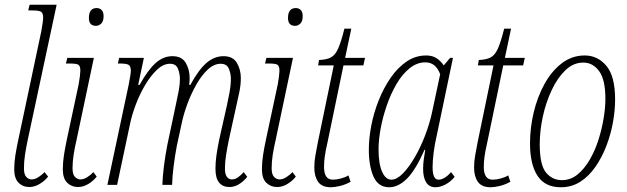

<svg xmlns="http://www.w3.org/2000/svg" viewBox="-20 -780 2645 810"><path d="M104 9Q76 9 58 -9.5Q40 -28 40 -66Q40 -95 45 -126Q50 -157 58 -194L154 -647Q157 -662 159.5 -680Q162 -698 162 -705Q162 -725 153 -730.5Q144 -736 117 -736H99L105 -760H219L97 -190Q90 -157 85.5 -127Q81 -97 81 -70Q81 -44 91 -33.5Q101 -23 113 -23Q127 -23 142 -32.5Q157 -42 168 -54L183 -35Q168 -16 146.5 -3.5Q125 9 104 9Z M385 -671Q355 -671 355 -704Q355 -746 388 -746Q400 -746 408.5 -738Q417 -730 417 -712Q417 -690 407 -680.5Q397 -671 385 -671ZM309 9Q282 9 263.5 -9Q245 -27 245 -66Q245 -95 250 -127Q255 -159 263 -196L312 -425Q315 -441 317 -458Q319 -475 319 -482Q319 -501 311 -506.5Q303 -512 276 -512H258L264 -536H376L303 -190Q295 -156 290.5 -126.5Q286 -97 286 -70Q286 -44 296.5 -33.5Q307 -23 319 -23Q333 -23 348 -32.5Q363 -42 374 -54L388 -35Q373 -16 352 -3.5Q331 9 309 9Z M948 9Q920 9 904.5 -9.5Q889 -28 889 -68Q889 -95 893 -124Q897 -153 905 -192L937 -334Q942 -356 948 -388.5Q954 -421 954 -448Q954 -469 945.5 -490Q937 -511 911 -511Q883 -511 857 -487Q831 -463 809 -424.5Q787 -386 771 -343Q755 -300 747 -262L726 -165Q718 -123 712.5 -79Q707 -35 706 0H665Q666 -35 671.5 -78.5Q677 -122 686 -169L721 -334Q725 -355 732 -387.5Q739 -420 739 -449Q739 -468 731 -489.5Q723 -511 697 -511Q669 -511 642.5 -486Q616 -461 593 -422.5Q570 -384 553.5 -340.5Q537 -297 529 -259L474 0H433L523 -423Q526 -439 529 -456.5Q532 -474 532 -481Q532 -501 522.5 -506.5Q513 -512 486 -512H477L483 -536H587L563 -422H569Q604 -485 636.5 -514Q669 -543 707 -543Q747 -543 763.5 -515Q780 -487 780 -451Q780 -444 779.5 -436.5Q779 -429 778 -422H783Q818 -486 851 -514.5Q884 -543 923 -543Q963 -543 979.5 -514.5Q996 -486 996 -451Q996 -421 989.5 -390.5Q983 -360 978 -338L945 -188Q938 -153 933.5 -124.5Q929 -96 929 -69Q929 -44 937.5 -33.5Q946 -23 958 -23Q972 -23 985 -32.5Q998 -42 1008 -54L1023 -34Q1008 -15 988.5 -3Q969 9 948 9Z M1225 -671Q1195 -671 1195 -704Q1195 -746 1228 -746Q1240 -746 1248.5 -738Q1257 -730 1257 -712Q1257 -690 1247 -680.5Q1237 -671 1225 -671ZM1149 9Q1122 9 1103.5 -9Q1085 -27 1085 -66Q1085 -95 1090 -127Q1095 -159 1103 -196L1152 -425Q1155 -441 1157 -458Q1159 -475 1159 -482Q1159 -501 1151 -506.5Q1143 -512 1116 -512H1098L1104 -536H1216L1143 -190Q1135 -156 1130.5 -126.5Q1126 -97 1126 -70Q1126 -44 1136.5 -33.5Q1147 -23 1159 -23Q1173 -23 1188 -32.5Q1203 -42 1214 -54L1228 -35Q1213 -16 1192 -3.5Q1171 9 1149 9Z M1376 10Q1338 10 1322 -13Q1306 -36 1306 -73Q1306 -99 1310.5 -123.5Q1315 -148 1321 -180L1388 -504H1322L1326 -527Q1357 -528 1375.5 -537.5Q1394 -547 1406.5 -575Q1419 -603 1433 -659H1462L1436 -536H1520L1513 -504H1429L1362 -181Q1353 -142 1350 -119Q1347 -96 1347 -76Q1347 -22 1384 -22Q1400 -22 1418.5 -27Q1437 -32 1450 -40L1459 -13Q1437 -1 1414.5 4.5Q1392 10 1376 10Z M1622 10Q1576 10 1556 -34.5Q1536 -79 1536 -149Q1536 -197 1546.5 -251Q1557 -305 1578 -357.5Q1599 -410 1628.5 -452.5Q1658 -495 1695.5 -520.5Q1733 -546 1778 -546Q1805 -546 1823 -533.5Q1841 -521 1852 -504L1879 -536H1891L1822 -206Q1814 -172 1809.5 -137Q1805 -102 1805 -75Q1805 -22 1830 -22Q1841 -22 1854 -29Q1867 -36 1883 -54L1898 -34Q1881 -13 1859 -1.5Q1837 10 1817 10Q1791 10 1778 -10.5Q1765 -31 1765 -68Q1765 -89 1768 -109Q1771 -129 1774 -148H1771Q1733 -62 1696.5 -26Q1660 10 1622 10ZM1631 -22Q1654 -22 1679.5 -48Q1705 -74 1729.5 -116Q1754 -158 1773 -207.5Q1792 -257 1802 -303L1837 -467Q1818 -517 1775 -517Q1739 -517 1708 -492Q1677 -467 1653 -426Q1629 -385 1612 -336Q1595 -287 1586 -238.5Q1577 -190 1577 -150Q1577 -89 1592 -55.5Q1607 -22 1631 -22Z M2050 10Q2012 10 1996 -13Q1980 -36 1980 -73Q1980 -99 1984.5 -123.5Q1989 -148 1995 -180L2062 -504H1996L2000 -527Q2031 -528 2049.5 -537.5Q2068 -547 2080.5 -575Q2093 -603 2107 -659H2136L2110 -536H2194L2187 -504H2103L2036 -181Q2027 -142 2024 -119Q2021 -96 2021 -76Q2021 -22 2058 -22Q2074 -22 2092.5 -27Q2111 -32 2124 -40L2133 -13Q2111 -1 2088.5 4.5Q2066 10 2050 10Z M2346 10Q2279 10 2247.5 -38.5Q2216 -87 2216 -175Q2216 -240 2231.5 -305.5Q2247 -371 2277 -425.5Q2307 -480 2350 -513Q2393 -546 2447 -546Q2501 -546 2538 -502.5Q2575 -459 2575 -360Q2575 -315 2566 -264.5Q2557 -214 2538.5 -165.5Q2520 -117 2492.5 -77Q2465 -37 2428.5 -13.5Q2392 10 2346 10ZM2350 -20Q2387 -20 2416 -43.5Q2445 -67 2467.5 -105.5Q2490 -144 2504.5 -189.5Q2519 -235 2526.5 -280.5Q2534 -326 2534 -363Q2534 -444 2507.5 -480Q2481 -516 2441 -516Q2399 -516 2365.5 -484Q2332 -452 2307.5 -400Q2283 -348 2270 -288Q2257 -228 2257 -171Q2257 -84 2283.5 -52Q2310 -20 2350 -20Z"/></svg>

Font: Noto Serif ExtraCondensed ExtraLight
Style: Italic
Weight: 200
Width: 2
Italic angle: -12°
Designer: Monotype Design Team
Foundry: Monotype Imaging Inc.
Version: Version 2.014; ttfautohint (v1.8.4.7-5d5b)